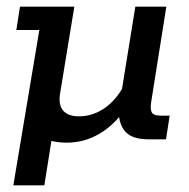

<svg xmlns="http://www.w3.org/2000/svg" viewBox="-20 -418 566 576"><path d="M20 138 98 -328H29L40 -398H203L161 -142Q154 -106 168.5 -87.5Q183 -69 217 -69Q254 -69 287.5 -89.5Q321 -110 346 -151L386 -398H479L434 -115Q430 -92 435 -81.5Q440 -71 463 -71H489L478 0H425Q372 0 352 -28Q332 -56 338 -100L340 -116L356 -91Q322 -42 277 -16Q232 10 180 10Q145 10 119 0Q93 -10 82 -30L143 -50L113 138Z"/></svg>

Font: Rokkitt Medium
Style: Italic
Weight: 500
Italic angle: -9°
Designer: Vernon Adams
Foundry: Vernon Adams
Version: Version 3.103